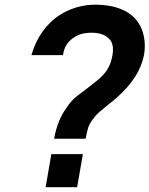

<svg xmlns="http://www.w3.org/2000/svg" viewBox="-20 -784 626 804"><path d="M471 -377Q456.5 -363.5 429 -342.5Q413.5 -330 398.5 -317Q383.5 -304 374 -291.5Q355.5 -267.5 350.5 -253Q345 -237 338.5 -203H206.5Q220.5 -282 260.5 -335.5Q276 -358.5 292 -373Q300.5 -380 311.5 -388.8Q322.5 -397.5 336.5 -407.5Q358 -423.5 373.2 -435.8Q388.5 -448 398 -456.5Q422 -478 434 -501Q446 -524 451 -553Q457.5 -588 445 -611.5Q421.5 -647 363.5 -647Q314.5 -647 285.5 -624Q249.5 -599.5 244 -553H111.5Q119 -579.5 130.5 -604.2Q142 -629 157.2 -650.5Q172.5 -672 190.8 -690Q209 -708 230 -721Q263.5 -742.5 301.8 -753.5Q340 -764.5 379 -764.5Q439.5 -764.5 486.5 -746Q533.5 -727.5 559.5 -688.5Q577 -662.5 583.2 -627.5Q589.5 -592.5 583.5 -556Q566.5 -462 471 -377ZM195 -138.5H327L303 0H171Z"/></svg>

Font: Russisch Sans
Style: Bold Italic
Weight: 700
Italic angle: -10°
Designer: Michael Sharanda (font) & Cristiano Sobral (main changes)
Foundry: Michael Sharanda
Version: Version 2.00;September 8, 2020;FontCreator 13.0.0.2681 64-bi